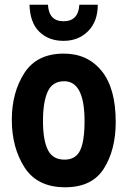

<svg xmlns="http://www.w3.org/2000/svg" viewBox="-20 -784 540 813"><path d="M394 -764H316Q312 -694 249 -694Q187 -694 183 -764H105Q107 -688 146.5 -649.5Q186 -611 249 -611Q312 -611 353 -652Q394 -693 394 -764ZM470 -268Q470 -410 410.5 -483.5Q351 -557 250 -557Q136 -557 83 -474.5Q30 -392 30 -277Q30 -159 84 -75Q138 9 256 9Q370 9 420 -70.5Q470 -150 470 -268ZM162 -272Q162 -352 182 -396Q202 -440 252 -440Q338 -440 338 -271Q338 -185 319 -146.5Q300 -108 253 -108Q203 -108 182.5 -149.5Q162 -191 162 -272Z"/></svg>

Font: Noto Sans Mono UI Condensed
Style: Bold
Weight: 700
Width: 3
Designer: Monotype Design team
Foundry: Monotype Imaging Inc.
Version: 1.000